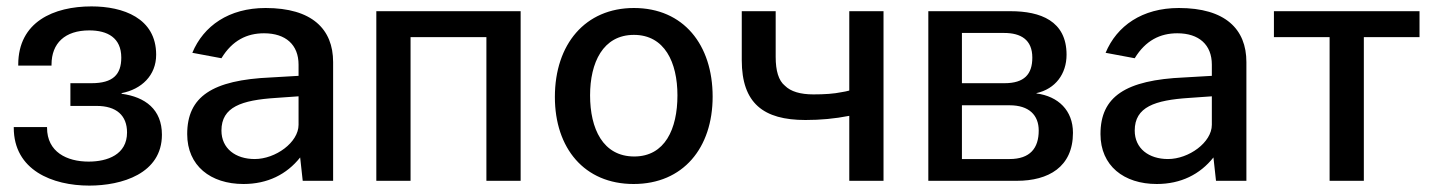

<svg xmlns="http://www.w3.org/2000/svg" viewBox="-20 -565 4477 600"><path d="M259 15C360 15 486 -22 486 -144C486 -223 434 -262 360 -272V-274C422 -286 468 -329 468 -394C468 -509 364 -545 266 -545C148 -545 37 -497 37 -363V-360H141V-363C141 -430 183 -470 259 -470C316 -470 359 -447 359 -385C359 -332 333 -305 266 -305H200V-234H282C344 -234 377 -204 377 -151C377 -82 316 -60 257 -60C189 -60 127 -90 127 -166V-168H23V-166C23 -33 144 15 259 15Z M741 10C816 10 876 -20 918 -73L926 0H1021V-371C1021 -474 955 -540 810 -540C695 -540 616 -484 581 -400L672 -383C706 -439 752 -461 805 -461C873 -461 913 -425 913 -363V-328L827 -323C643 -315 565 -263 565 -146C565 -47 638 10 741 10ZM776 -68C716 -68 672 -101 672 -157C672 -231 735 -252 842 -259L913 -264V-175C913 -120 841 -68 776 -68Z M1156 -530V0H1263V-449H1500V0H1607V-530Z M1960 10C2115 10 2207 -103 2207 -263C2207 -425 2116 -540 1961 -540C1809 -540 1714 -427 1714 -262C1714 -102 1806 10 1960 10ZM1962 -76C1864 -76 1824 -163 1824 -267C1824 -369 1864 -456 1961 -456C2057 -456 2097 -370 2097 -267C2097 -162 2058 -76 1962 -76Z M2404 -387V-530H2298V-377C2298 -242 2366 -190 2497 -190C2544 -190 2588 -194 2634 -203V0H2741V-530H2634V-282C2626 -280 2618 -278 2610 -277C2586 -272 2557 -270 2522 -270C2481 -270 2451 -279 2433 -297C2413 -313 2404 -344 2404 -387Z M2881 0H3158C3256 0 3333 -43 3333 -150C3333 -220 3287 -264 3219 -273V-274C3278 -287 3313 -334 3313 -394C3313 -500 3231 -530 3138 -530H2881ZM2986 -68V-236H3135C3196 -236 3226 -205 3226 -157C3226 -102 3199 -68 3135 -68ZM2986 -305V-462H3118C3170 -462 3206 -441 3206 -385C3206 -333 3181 -305 3119 -305Z M3595 10C3670 10 3730 -20 3772 -73L3780 0H3875V-371C3875 -474 3809 -540 3664 -540C3549 -540 3470 -484 3435 -400L3526 -383C3560 -439 3606 -461 3659 -461C3727 -461 3767 -425 3767 -363V-328L3681 -323C3497 -315 3419 -263 3419 -146C3419 -47 3492 10 3595 10ZM3630 -68C3570 -68 3526 -101 3526 -157C3526 -231 3589 -252 3696 -259L3767 -264V-175C3767 -120 3695 -68 3630 -68Z M3961 -449H4135V0H4242V-449H4416V-530H3961Z"/></svg>

Font: Cheyenne Sans Medium
Style: Regular
Weight: 500
Designer: The Public Sans project authors (U.S. Web Design System), Libre Franklin designed by Pablo Impallari and Rodrigo Fuenzal
Foundry: The Cheyenne Sans Project Authors
Version: Version 2.007